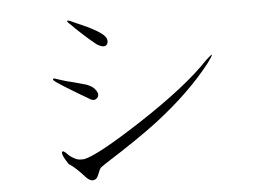

<svg xmlns="http://www.w3.org/2000/svg" viewBox="-49 -766 1098 801"><g transform="rotate(-5 500.0 -365.5)"><path d="M205.1 -460 187.5 -465.8Q177.7 -467.8 179.7 -461.9Q182.6 -456.1 196.3 -447.3Q220.7 -430.7 256.8 -409.2Q290 -388.7 319.3 -372.1Q341.8 -355.5 355.5 -369.1Q370.1 -383.8 350.6 -407.2Q341.8 -418.9 317.4 -428.7Q301.8 -433.6 264.6 -443.4Q244.1 -448.2 233.4 -451.2Q216.8 -456.1 205.1 -460ZM293.9 -689.5 279.3 -696.3Q262.7 -704.1 259.8 -701.2Q256.8 -698.2 271.5 -685.5Q289.1 -667 320.3 -638.7Q347.7 -613.3 374 -592.8Q409.2 -571.3 418 -592.8Q426.8 -613.3 400.4 -633.8Q384.8 -646.5 348.6 -665Q317.4 -679.7 293.9 -689.5ZM279.3 -120.1H265.6Q253.9 -120.1 242.2 -126Q229.5 -131.8 216.8 -142.6Q194.3 -168 190.4 -157.2Q186.5 -146.5 213.9 -105.5Q231.4 -94.7 246.1 -80.1Q254.9 -72.3 268.6 -57.6Q279.3 -44.9 285.2 -40Q293.9 -32.2 304.7 -29.3Q317.4 -28.3 325.2 -37.1Q330.1 -43 335.9 -58.6Q338.9 -66.4 340.8 -70.3Q343.8 -76.2 347.7 -80.1L367.2 -93.8Q510.7 -184.6 593.8 -248Q738.3 -359.4 828.1 -474.6Q850.6 -504.9 848.6 -507.8Q846.7 -509.8 822.3 -487.3Q729.5 -387.7 526.4 -254.9Q335.9 -130.9 279.3 -120.1Z"/></g></svg>

Font: BatangChe
Style: Regular
Weight: 400
Monospace: yes
Version: Version 2.21